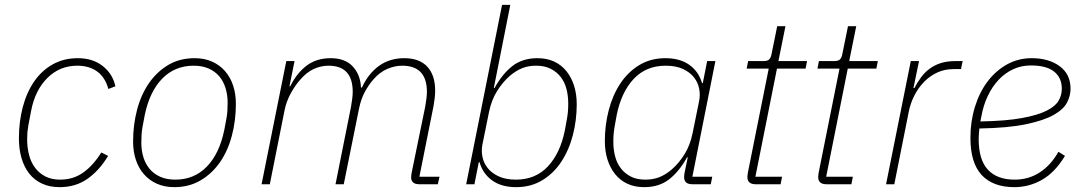

<svg xmlns="http://www.w3.org/2000/svg" viewBox="-20 -760 4471 792"><path d="M226 12Q185 12 153.5 -2.5Q122 -17 101 -43.5Q80 -70 69 -107Q58 -144 58 -189Q58 -258 74 -318.5Q90 -379 121 -424Q152 -469 197.5 -494.5Q243 -520 301 -520Q363 -520 404 -487.5Q445 -455 456 -404L427 -393Q414 -441 381 -465Q348 -489 299 -489Q226 -489 175 -438Q124 -387 108 -301L97 -243Q94 -226 93 -214.5Q92 -203 92 -186Q92 -151 100 -120.5Q108 -90 125 -67.5Q142 -45 167.5 -32Q193 -19 228 -19Q282 -19 323 -48Q364 -77 398 -131L426 -117Q390 -57 341 -22.5Q292 12 226 12Z M699 12Q659 12 627.5 -2Q596 -16 574 -41Q552 -66 540.5 -100.5Q529 -135 529 -176Q529 -245 545.5 -307.5Q562 -370 594.5 -417Q627 -464 674 -492Q721 -520 783 -520Q823 -520 854.5 -506Q886 -492 908 -467Q930 -442 941.5 -407.5Q953 -373 953 -332Q953 -263 936.5 -200.5Q920 -138 887.5 -91Q855 -44 807.5 -16Q760 12 699 12ZM703 -19Q781 -19 833 -72.5Q885 -126 905 -223L914 -271Q917 -287 918 -303Q919 -319 919 -337Q919 -368 910.5 -396Q902 -424 885 -444.5Q868 -465 841.5 -477Q815 -489 779 -489Q701 -489 649 -435.5Q597 -382 577 -285L568 -237Q565 -221 564 -205Q563 -189 563 -171Q563 -139 571.5 -111.5Q580 -84 597 -63.5Q614 -43 640.5 -31Q667 -19 703 -19Z M1059 0 1161 -508H1195L1174 -404H1177Q1204 -458 1244.5 -489Q1285 -520 1344 -520Q1404 -520 1435.5 -485.5Q1467 -451 1469 -399H1473Q1499 -456 1543 -488Q1587 -520 1648 -520Q1710 -520 1742.5 -485Q1775 -450 1775 -386Q1775 -371 1773 -354Q1771 -337 1768 -321L1710 -31H1793L1786 0H1710Q1676 0 1676 -28Q1676 -38 1679 -52L1734 -320Q1737 -336 1739 -353Q1741 -370 1741 -381Q1741 -489 1639 -489Q1608 -489 1577 -475.5Q1546 -462 1520 -432Q1500 -409 1484.5 -380Q1469 -351 1461 -312L1398 0H1364L1428 -320Q1431 -336 1433 -353Q1435 -370 1435 -381Q1435 -489 1335 -489Q1304 -489 1274.5 -475.5Q1245 -462 1219 -432Q1199 -410 1180.5 -377Q1162 -344 1154 -306L1093 0Z M2051 -740H2085L2017 -397H2020Q2052 -455 2093.5 -487.5Q2135 -520 2197 -520Q2236 -520 2266 -506Q2296 -492 2316.5 -466.5Q2337 -441 2348 -406.5Q2359 -372 2359 -330Q2359 -264 2343 -202.5Q2327 -141 2295.5 -93Q2264 -45 2217 -16.5Q2170 12 2109 12Q2049 12 2010.5 -15.5Q1972 -43 1958 -91H1955L1937 0H1903ZM2108 -19Q2189 -19 2240 -73.5Q2291 -128 2310 -222L2318 -266Q2321 -282 2322.5 -297.5Q2324 -313 2324 -333Q2324 -365 2316.5 -393.5Q2309 -422 2292.5 -443Q2276 -464 2251 -476.5Q2226 -489 2192 -489Q2160 -489 2134.5 -479Q2109 -469 2083 -447Q2054 -422 2030.5 -384.5Q2007 -347 1997 -297L1970 -164Q1965 -139 1970 -113.5Q1975 -88 1991.5 -67Q2008 -46 2037 -32.5Q2066 -19 2108 -19Z M2836 0Q2802 0 2802 -29Q2802 -34 2802.5 -38.5Q2803 -43 2804 -48L2817 -111H2814Q2782 -53 2740.5 -20.5Q2699 12 2637 12Q2598 12 2568 -2Q2538 -16 2517.5 -41.5Q2497 -67 2486 -101.5Q2475 -136 2475 -178Q2475 -244 2491 -305.5Q2507 -367 2538.5 -415Q2570 -463 2617 -491.5Q2664 -520 2725 -520Q2785 -520 2823.5 -492.5Q2862 -465 2876 -417H2879L2897 -508H2931L2836 -31H2918L2912 0ZM2642 -19Q2674 -19 2699.5 -29Q2725 -39 2751 -61Q2780 -86 2803.5 -123.5Q2827 -161 2837 -211L2864 -344Q2869 -369 2864 -394.5Q2859 -420 2842.5 -441Q2826 -462 2797 -475.5Q2768 -489 2726 -489Q2645 -489 2594 -434.5Q2543 -380 2524 -286L2516 -242Q2513 -226 2511.5 -210.5Q2510 -195 2510 -175Q2510 -143 2517.5 -114.5Q2525 -86 2541.5 -65Q2558 -44 2582.5 -31.5Q2607 -19 2642 -19Z M3097 0Q3063 0 3063 -30Q3063 -35 3064 -41.5Q3065 -48 3066 -53L3151 -477H3060L3066 -508H3129Q3146 -508 3153 -515Q3160 -522 3163 -539L3186 -652H3220L3191 -508H3309L3303 -477H3185L3096 -31H3206L3200 0Z M3389 0Q3355 0 3355 -30Q3355 -35 3356 -41.5Q3357 -48 3358 -53L3443 -477H3352L3358 -508H3421Q3438 -508 3445 -515Q3452 -522 3455 -539L3478 -652H3512L3483 -508H3601L3595 -477H3477L3388 -31H3498L3492 0Z M3635 0 3737 -508H3771L3748 -397H3752Q3764 -420 3779 -440.5Q3794 -461 3814 -476Q3834 -491 3860 -499.5Q3886 -508 3920 -508H3951L3944 -475H3914Q3877 -475 3846.5 -461Q3816 -447 3792 -422.5Q3768 -398 3751.5 -365.5Q3735 -333 3728 -296L3669 0Z M4164 12Q4076 12 4029.5 -38Q3983 -88 3983 -191Q3983 -259 4001.5 -319Q4020 -379 4053.5 -423.5Q4087 -468 4133.5 -494Q4180 -520 4236 -520Q4306 -520 4351 -487Q4396 -454 4396 -394Q4396 -365 4381.5 -337Q4367 -309 4326.5 -286Q4286 -263 4212 -247.5Q4138 -232 4020 -230Q4019 -222 4018 -208.5Q4017 -195 4017 -187Q4017 -101 4055 -60Q4093 -19 4165 -19Q4224 -19 4270 -49.5Q4316 -80 4346 -134L4373 -117Q4332 -49 4278.5 -18.5Q4225 12 4164 12ZM4232 -490Q4193 -490 4159.5 -474.5Q4126 -459 4099.5 -431Q4073 -403 4054.5 -364Q4036 -325 4028 -279L4024 -259Q4130 -261 4195.5 -273Q4261 -285 4297.5 -303.5Q4334 -322 4347 -345Q4360 -368 4360 -394Q4360 -439 4328.5 -464.5Q4297 -490 4232 -490Z"/></svg>

Font: IBM Plex Sans ExtLt
Style: Italic
Weight: 200
Italic angle: -11°
Designer: Mike Abbink, Paul van der Laan, Pieter van Rosmalen
Foundry: Bold Monday
Version: Version 3.005